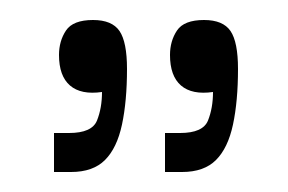

<svg xmlns="http://www.w3.org/2000/svg" viewBox="-20 -583 288 192"><path d="M34 -411V-450H49Q72 -450 77 -462.5Q82 -475 82 -491Q61 -488 50 -497.5Q39 -507 39 -528Q39 -542 46 -552.5Q53 -563 73 -563Q92 -563 99.5 -552Q107 -541 107 -514Q107 -482 102 -458.5Q97 -435 85 -423Q73 -411 51 -411ZM145 -411V-450H160Q183 -450 188 -462.5Q193 -475 193 -491Q172 -488 161 -497.5Q150 -507 150 -528Q150 -542 157 -552.5Q164 -563 184 -563Q203 -563 210.5 -552Q218 -541 218 -514Q218 -482 213 -458.5Q208 -435 196 -423Q184 -411 162 -411Z"/></svg>

Font: Darker Grotesque
Style: Regular
Weight: 400
Designer: Gabriel Lam
Foundry: TypeRant
Version: Version 1.000;gftools[0.9.28]